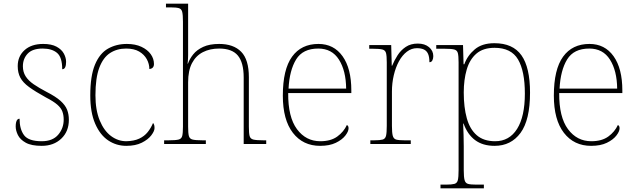

<svg xmlns="http://www.w3.org/2000/svg" viewBox="-20 -780 3445 1040"><path d="M206 10Q150 10 119.5 -7Q89 -24 77 -48.5Q65 -73 65 -95Q65 -109 67.5 -118.5Q70 -128 74.5 -132.5Q79 -137 86 -137Q86 -80 110.5 -47.5Q135 -15 206 -15Q265 -15 295 -50Q325 -85 325 -132Q325 -156 318 -175.5Q311 -195 290.5 -213Q270 -231 229 -252Q171 -284 137.5 -308.5Q104 -333 90 -359.5Q76 -386 76 -422Q76 -475 113 -508.5Q150 -542 214 -542Q259 -542 286.5 -527Q314 -512 326 -489.5Q338 -467 338 -445Q338 -426 333 -415.5Q328 -405 317 -405Q317 -470 289 -493.5Q261 -517 211 -517Q156 -517 130 -489.5Q104 -462 104 -421Q104 -390 119 -366.5Q134 -343 162.5 -323.5Q191 -304 231 -283Q282 -257 308 -233.5Q334 -210 343.5 -185.5Q353 -161 353 -131Q353 -68 312 -29Q271 10 206 10Z M664 10Q610 10 566 -19.5Q522 -49 495.5 -110Q469 -171 469 -263Q469 -369 494.5 -430Q520 -491 565 -516.5Q610 -542 667 -542Q713 -542 746 -526.5Q779 -511 796.5 -486.5Q814 -462 814 -433Q814 -425 811 -419Q808 -413 802.5 -410Q797 -407 789 -406Q789 -434 775 -459.5Q761 -485 733.5 -501Q706 -517 663 -517Q614 -517 576.5 -493Q539 -469 518 -413.5Q497 -358 497 -264Q497 -184 520 -128Q543 -72 581 -43.5Q619 -15 664 -15Q706 -16 734 -29Q762 -42 780 -64.5Q798 -87 809 -114Q814 -108 815.5 -101.5Q817 -95 817 -86Q817 -70 799.5 -47Q782 -24 748 -7Q714 10 664 10Z M869 0V-20H894Q931 -20 947 -24Q963 -28 967 -43.5Q971 -59 971 -94V-662Q971 -699 967 -715.5Q963 -732 948.5 -736Q934 -740 904 -740H879V-760H999V-482Q999 -474 998.5 -465Q998 -456 997.5 -448.5Q997 -441 996 -435H998Q1007 -461 1026.5 -485.5Q1046 -510 1080.5 -526Q1115 -542 1167 -542Q1245 -542 1286.5 -499.5Q1328 -457 1328 -362V-94Q1328 -59 1332 -43.5Q1336 -28 1352.5 -24Q1369 -20 1405 -20H1422V0H1300V-360Q1300 -441 1268.5 -479Q1237 -517 1167 -517Q1117 -517 1079 -497.5Q1041 -478 1020 -438Q999 -398 999 -334V-94Q999 -59 1003 -43.5Q1007 -28 1023.5 -24Q1040 -20 1076 -20H1095V0Z M1714 10Q1621 10 1566.5 -60.5Q1512 -131 1512 -262Q1512 -404 1562 -473Q1612 -542 1705 -542Q1788 -542 1835.5 -475.5Q1883 -409 1883 -290V-276H1541Q1540 -146 1588.5 -80.5Q1637 -15 1715 -15Q1772 -15 1807 -40.5Q1842 -66 1859 -103Q1864 -100 1866 -96Q1868 -92 1868 -85Q1868 -68 1850.5 -45.5Q1833 -23 1799 -6.5Q1765 10 1714 10ZM1855 -300Q1854 -397 1816 -457Q1778 -517 1704 -517Q1620 -517 1584 -458Q1548 -399 1543 -300Z M1986 0V-20H2008Q2038 -20 2052.5 -24Q2067 -28 2071 -44.5Q2075 -61 2075 -98V-442Q2075 -477 2071 -492.5Q2067 -508 2051 -512Q2035 -516 1998 -516H1980V-536H2099L2102 -424H2104Q2116 -453 2133.5 -480.5Q2151 -508 2178 -526Q2205 -544 2243 -544Q2281 -544 2304 -524.5Q2327 -505 2327 -476Q2327 -463 2322 -453Q2317 -443 2306 -443Q2306 -472 2298.5 -488.5Q2291 -505 2276 -512Q2261 -519 2238 -519Q2209 -519 2184 -500Q2159 -481 2141 -448Q2123 -415 2113 -372.5Q2103 -330 2103 -284V-98Q2103 -61 2107.5 -44.5Q2112 -28 2126 -24Q2140 -20 2170 -20H2205V0Z M2366 240V220H2397Q2427 220 2441.5 216Q2456 212 2460 195.5Q2464 179 2464 142V-442Q2464 -477 2460 -492.5Q2456 -508 2440 -512Q2424 -516 2387 -516H2343V-536H2488L2491 -432H2495Q2512 -479 2551.5 -512.5Q2591 -546 2658 -546Q2758 -546 2804.5 -480.5Q2851 -415 2851 -278Q2851 -130 2799.5 -60Q2748 10 2659 10Q2595 10 2553.5 -21Q2512 -52 2491 -111H2489Q2489 -103 2489.5 -88Q2490 -73 2491 -48.5Q2492 -24 2492 13V142Q2492 179 2496.5 195.5Q2501 212 2515 216Q2529 220 2559 220H2601V240ZM2662 -15Q2739 -15 2781 -82Q2823 -149 2823 -273Q2823 -395 2786 -458Q2749 -521 2659 -521Q2597 -521 2560.5 -489.5Q2524 -458 2508 -403Q2492 -348 2492 -279Q2492 -199 2508.5 -139.5Q2525 -80 2562.5 -47.5Q2600 -15 2662 -15Z M3182 10Q3089 10 3034.5 -60.5Q2980 -131 2980 -262Q2980 -404 3030 -473Q3080 -542 3173 -542Q3256 -542 3303.5 -475.5Q3351 -409 3351 -290V-276H3009Q3008 -146 3056.5 -80.5Q3105 -15 3183 -15Q3240 -15 3275 -40.5Q3310 -66 3327 -103Q3332 -100 3334 -96Q3336 -92 3336 -85Q3336 -68 3318.5 -45.5Q3301 -23 3267 -6.5Q3233 10 3182 10ZM3323 -300Q3322 -397 3284 -457Q3246 -517 3172 -517Q3088 -517 3052 -458Q3016 -399 3011 -300Z"/></svg>

Font: Noto Serif Bengali Thin
Style: Regular
Weight: 250
Version: Version 2.003